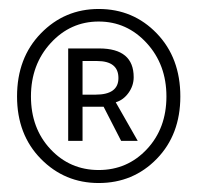

<svg xmlns="http://www.w3.org/2000/svg" viewBox="-20 -732 441 428"><path d="M200 -324Q124 -324 71 -378Q18 -432 18 -517Q18 -603 71 -657.5Q124 -712 200 -712Q277 -712 329.5 -657.5Q382 -603 382 -517Q382 -432 329.5 -378Q277 -324 200 -324ZM92.5 -399.5Q136 -353 200 -353Q264 -353 307.5 -399.5Q351 -446 351 -517Q351 -588 307 -636Q263 -684 200 -684Q137 -684 93 -636Q49 -588 49 -517Q49 -446 92.5 -399.5ZM132 -418V-624H201Q278 -624 278 -560Q278 -541 266.5 -525Q255 -509 238 -504L287 -418H250L211 -494H164V-418ZM164 -521H193Q244 -521 244 -558Q244 -596 196 -596H164Z"/></svg>

Font: Toshiba Sans Light
Style: Regular
Weight: 300
Designer: Paul D. Hunt
Foundry: Toshiba Corporation
Version: Version 2.020;PS 2.0;hotconv 1.0.86;makeotf.lib2.5.63406